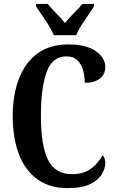

<svg xmlns="http://www.w3.org/2000/svg" viewBox="-20 -951 592 981"><path d="M325 10Q232 10 169.5 -36Q107 -82 76 -164.5Q45 -247 45 -358Q45 -467 77 -549.5Q109 -632 172 -678Q235 -724 328 -724Q422 -724 470 -689.5Q518 -655 518 -608Q518 -573 491.5 -550.5Q465 -528 413 -528Q413 -561 404.5 -592Q396 -623 375.5 -643Q355 -663 319 -663Q247 -663 218 -582.5Q189 -502 189 -358Q189 -209 225 -135Q261 -61 348 -61Q390 -61 420 -75Q450 -89 470.5 -111.5Q491 -134 505 -158Q511 -152 514.5 -140.5Q518 -129 518 -118Q518 -92 501 -62Q484 -32 442 -11Q400 10 325 10ZM255 -771Q246 -794 229.5 -820.5Q213 -847 195 -873Q177 -899 164 -918V-931H224Q240 -910 267 -883.5Q294 -857 312 -833Q330 -857 357 -883.5Q384 -910 401 -931H460V-918Q448 -899 430 -873Q412 -847 395 -820.5Q378 -794 370 -771Z"/></svg>

Font: Noto Serif Ethiopic ExtraCondensed
Style: Bold
Weight: 700
Width: 2
Designer: Monotype Design Team
Foundry: Monotype Imaging Inc.
Version: Version 2.102; ttfautohint (v1.8.4.7-5d5b)